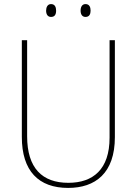

<svg xmlns="http://www.w3.org/2000/svg" viewBox="-20 -911 669 941"><path d="M206 -859C206 -842 213 -828 230 -828C249 -828 255 -841 255 -859C255 -876 249 -891 230 -891C213 -891 206 -875 206 -859ZM375 -859C375 -842 382 -828 399 -828C418 -828 424 -842 424 -859C424 -876 418 -891 399 -891C382 -891 375 -876 375 -859ZM543 -239V-714H517V-236C517 -81 436 -15 315 -15C187 -15 113 -87 113 -243V-714H87V-240C87 -73 169 10 314 10C447 10 543 -62 543 -239Z"/></svg>

Font: Noto Sans Malayalam SemiCondensed Thin
Style: Regular
Weight: 100
Width: 4
Designer: Jelle Bosma - Monotype Design Team
Foundry: Monotype Imaging Inc.
Version: Version 2.104